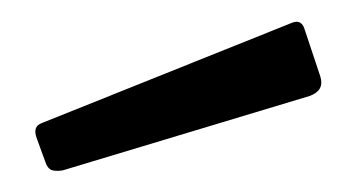

<svg xmlns="http://www.w3.org/2000/svg" viewBox="-20 -774 325 178"><path d="M262 -748 277 -703Q281 -690 267 -685L38 -616Q31 -615 27.5 -616.5Q24 -618 22 -624L14 -646Q10 -657 19 -660L251 -753Q259 -756 262 -748Z"/></svg>

Font: Libre Franklin Thin
Style: Regular
Weight: 400
Version: Version 3.000